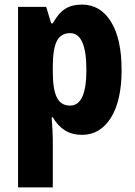

<svg xmlns="http://www.w3.org/2000/svg" viewBox="-20 -580 589 840"><path d="M338 -560Q419 -560 465.5 -485Q512 -410 512 -274Q512 -139 465 -64.5Q418 10 339 10Q295 10 263.5 -10Q232 -30 211 -67H206Q208 -38 209.5 -14Q211 10 211 28V240H59V-550H182L204 -478H211Q236 -523 265.5 -541.5Q295 -560 338 -560ZM287 -435Q246 -435 228.5 -400Q211 -365 211 -289V-264Q211 -190 228.5 -154Q246 -118 287 -118Q358 -118 358 -274Q358 -435 287 -435Z"/></svg>

Font: Noto Sans Condensed ExtraBold
Style: Regular
Weight: 800
Width: 3
Designer: Monotype Design Team
Foundry: Monotype Imaging Inc.
Version: Version 2.013; ttfautohint (v1.8.4.7-5d5b)